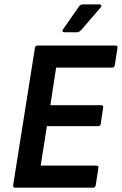

<svg xmlns="http://www.w3.org/2000/svg" viewBox="-20 -865 562 885"><path d="M50.1 0Q38.9 0 40.6 -11.1L140.9 -643.9Q142.9 -655 153.1 -655H511.7Q523.9 -655 521.5 -643.9L509.2 -564.4Q507.2 -553.3 497.5 -553.3H238.7L212.1 -380.2H445.5Q458.3 -380.2 455.3 -368.4L444.4 -294.4Q443 -283.6 432.6 -283.6H196.2L167.6 -101.7H423.8Q435.5 -101.7 433.5 -90.9L421.3 -11.1Q418.9 0 409.5 0ZM276.4 -716.3Q270.3 -716.3 268.6 -720.5Q267 -724.7 270.3 -729.4L342.8 -833.4Q350 -844.6 361.1 -844.6H438.8Q445.5 -844.6 447 -840.2Q448.5 -835.8 443.8 -830.4L354.7 -727.1Q349.9 -722.3 345.4 -719.3Q340.8 -716.3 334.4 -716.3Z"/></svg>

Font: Sofia Sans Semi Condensed
Style: Italic
Weight: 400
Italic angle: -9°
Designer: Botio Nikoltchev, Ani Petrova
Foundry: lettersoup
Version: Version 4.101